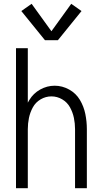

<svg xmlns="http://www.w3.org/2000/svg" viewBox="-20 -988 540 1008"><path d="M216 -777 92 -930 146 -968 250 -824 354 -968 408 -930 284 -777ZM64 0V-735H126V-449Q130 -456 134 -463Q155 -498 191 -518Q227 -538 267 -538Q307 -538 343 -518Q379 -498 399.5 -463.5Q420 -429 428 -389.5Q436 -350 436 -310V0H374V-310Q374 -340 368 -369Q362 -398 347.5 -424.5Q333 -451 306.5 -466.5Q280 -482 250 -482Q220 -482 193.5 -466.5Q167 -451 152.5 -424.5Q138 -398 132 -369Q126 -340 126 -310V0Z"/></svg>

Font: Iosevka SS01 Light
Style: Regular
Weight: 300
Monospace: yes
Designer: Belleve Invis
Foundry: Belleve Invis
Version: 2.3.3; ttfautohint (v1.8.3)